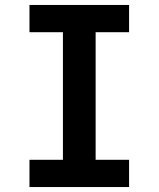

<svg xmlns="http://www.w3.org/2000/svg" viewBox="-20 -755 640 775"><path d="M99 0V-110H234V-625H99V-735H501V-625H366V-110H501V0Z"/></svg>

Font: Iosevka Slab XBdEx
Style: Regular
Weight: 800
Width: 7
Monospace: yes
Designer: Belleve Invis
Foundry: Belleve Invis
Version: Version 11.1.0; ttfautohint (v1.8.3)